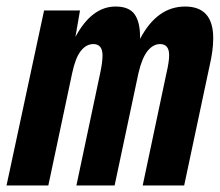

<svg xmlns="http://www.w3.org/2000/svg" viewBox="-49 -568 673 588"><path d="M-29 0 86 -536H196L182 -455Q232 -548 305 -548Q346 -548 363 -524.5Q380 -501 380 -454V-449Q432 -548 518 -548Q604 -548 604 -451Q604 -431 601 -409.5Q598 -388 593 -367L515 0H388L461 -345Q469 -379 469 -399Q469 -433 441 -433Q420 -433 403 -412Q386 -391 375 -344L302 0H185L258 -345Q265 -378 265 -398Q265 -433 237 -433Q215 -433 198.5 -412Q182 -391 172 -344L99 0Z"/></svg>

Font: Geist Mono
Style: Bold Italic
Weight: 700
Italic angle: -12°
Monospace: yes
Designer: Basement.studio, Andrés Briganti, Mateo Zaragoza
Foundry: Basement.studio, Vercel, Andrés Briganti, Guido Ferreyra, Mateo Zaragoza
Version: Version 1.500; ttfautohint (v1.8.4.7-5d5b)